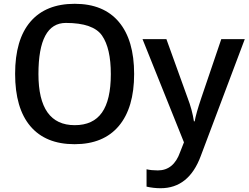

<svg xmlns="http://www.w3.org/2000/svg" viewBox="-20 -745 1304 1005"><path d="M820.8 240.2Q783.2 240.2 747.1 231.9V141.1Q772.9 147 806.2 147Q889.2 147 922.9 50.8L942.9 0L726.1 -540H851.1L961.9 -232.9Q985.8 -170.9 995.1 -109.9H999Q1005.9 -150.4 1034.2 -233.9L1138.2 -540H1261.2L1030.8 71.8Q968.3 240.2 820.8 240.2ZM371.1 -89.8Q467.3 -89.8 513.7 -155.8Q560.1 -221.7 560.1 -356.9Q560.1 -492.2 514.2 -558.6Q468.3 -625 324.7 -625Q181.2 -625 181.2 -357.4Q181.2 -89.8 371.1 -89.8ZM602.3 -630.1Q682.1 -535.2 682.1 -357.9Q682.1 -180.7 601.8 -85.4Q521.5 9.8 370.1 9.8Q218.8 9.8 138.9 -84.5Q59.1 -178.7 59.1 -358.4Q59.1 -538.1 139.4 -631.6Q219.7 -725.1 371.1 -725.1Q522.5 -725.1 602.3 -630.1Z"/></svg>

Font: OpenSans-Semibold
Style: Regular
Weight: 600
Foundry: Ascender Corporation
Version: Version 1.10